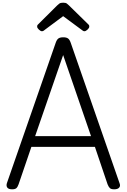

<svg xmlns="http://www.w3.org/2000/svg" viewBox="-20 -1392 940 1426"><path d="M70 14Q44 14 34.5 1.5Q25 -11 31 -31L394 -1075Q402 -1098 414 -1106.5Q426 -1115 450 -1115Q473 -1115 485 -1106.5Q497 -1098 505 -1075L868 -31Q876 -11 865 1.5Q854 14 828 14Q806 14 796.5 5.5Q787 -3 779 -23L685 -301H213L118 -23Q111 -3 101.5 5.5Q92 14 70 14ZM241 -381H656L449 -983ZM291 -1160Q282 -1160 269 -1172Q256 -1184 256 -1194Q256 -1197 256.5 -1201Q257 -1205 262 -1210L405 -1352Q412 -1359 421 -1365.5Q430 -1372 449 -1372Q468 -1372 476.5 -1365.5Q485 -1359 492 -1352L637 -1210Q642 -1205 642.5 -1201Q643 -1197 643 -1194Q643 -1184 630 -1172Q617 -1160 607 -1160Q601 -1160 596 -1163.5Q591 -1167 583 -1173L449 -1272L316 -1173Q309 -1167 303.5 -1163.5Q298 -1160 291 -1160Z"/></svg>

Font: Playwrite FR Moderne
Style: Regular
Weight: 400
Designer: Veronika Burian, José Scaglione
Foundry: TypeTogether
Version: Version 1.002